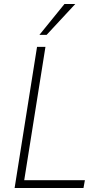

<svg xmlns="http://www.w3.org/2000/svg" viewBox="-20 -939 500 959"><path d="M53 0 165 -705H207L101 -39H404L397 0ZM177 -765 302 -919H356L213 -765Z"/></svg>

Font: Nunito Sans 10pt Condensed ExtraLight
Style: Italic
Weight: 250
Width: 3
Italic angle: -9°
Designer: Vernon Adams
Foundry: Vernon Adams
Version: Version 3.101;gftools[0.9.27]